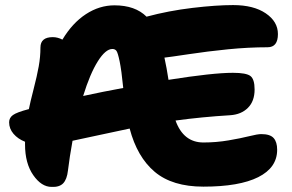

<svg xmlns="http://www.w3.org/2000/svg" viewBox="-20 -732 1157 760"><path d="M184.1 7.8Q144 7.8 111.6 -38.8Q79.1 -85.4 79.1 -160.2V-170.9Q50.8 -182.1 33.4 -202.4Q16.1 -222.7 16.1 -248Q16.1 -265.6 31.2 -276.6Q46.4 -287.6 92.8 -299.8H94.2Q99.6 -327.1 113 -379.2Q126.5 -431.2 133.3 -469.2Q140.1 -507.3 140.1 -543.9Q140.1 -585 189 -585Q208 -585 227.1 -575.2Q266.6 -641.1 320.1 -676Q373.5 -710.9 433.1 -710.9Q515.1 -710.9 560.1 -666Q647.5 -689.5 741.7 -700.7Q835.9 -711.9 902.8 -711.9Q983.9 -711.9 1032 -679.2Q1080.1 -646.5 1080.1 -597.2Q1080.1 -544.9 1039.1 -544.9Q963.9 -544.9 882.8 -536.9Q801.8 -528.8 725.8 -517.3Q649.9 -505.9 630.9 -503.9Q640.1 -461.9 647 -416Q822.8 -443.8 901.9 -443.8Q954.6 -443.8 971.2 -431.2Q987.8 -418.5 987.8 -377.9Q987.8 -331.5 961.4 -305.2Q935.1 -278.8 891.1 -275.9Q778.8 -269 674.8 -254.9Q706.1 -168 785.2 -168Q835.9 -168 884.5 -176.3Q933.1 -184.6 966.3 -192.9Q999.5 -201.2 1014.2 -201.2Q1049.3 -201.2 1063.2 -185.5Q1077.1 -169.9 1077.1 -139.2Q1077.1 -68.4 1002.2 -30.8Q927.2 6.8 785.2 6.8Q662.1 6.8 592.5 -51.8Q522.9 -110.4 493.2 -223.1Q449.7 -214.4 374.5 -197.8Q299.3 -181.2 267.1 -174.8Q255.4 -110.4 249 -57.1Q245.1 -22 230 -6.3Q214.8 9.3 184.1 7.8ZM424.8 -538.1Q397.9 -538.1 367.2 -489.3Q336.4 -440.4 309.1 -352.1Q387.2 -369.1 467.8 -383.8Q460.9 -454.1 453.6 -489Q446.3 -523.9 440.7 -531Q435.1 -538.1 424.8 -538.1Z"/></svg>

Font: Shantell Sans Normal
Style: Regular
Weight: 800
Designer: Stephen Nixon, Anya Danilova, Shantell Martin
Foundry: Arrow Type
Version: Version 1.006;[559af2be0]